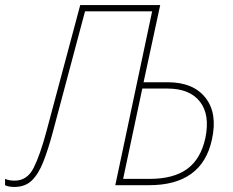

<svg xmlns="http://www.w3.org/2000/svg" viewBox="-67 -734 922 761"><path d="M-10 7Q-19 7 -29.5 5.5Q-40 4 -47 0V-25Q-38 -21 -28 -19.5Q-18 -18 -9 -18Q41 -18 66.5 -69Q92 -120 117 -213L251 -714H568L502 -408H598Q699 -408 747.5 -346.5Q796 -285 773 -181Q734 0 524 0H390L536 -689H270L142 -209Q124 -142 105 -93.5Q86 -45 59.5 -19Q33 7 -10 7ZM421 -25H526Q621 -25 675 -64.5Q729 -104 747 -187Q766 -279 725.5 -331Q685 -383 597 -383H497Z"/></svg>

Font: Noto Sans SemiCondensed Thin
Style: Italic
Weight: 100
Width: 4
Italic angle: -12°
Designer: Monotype Design Team
Foundry: Monotype Imaging Inc.
Version: Version 2.013; ttfautohint (v1.8.4.7-5d5b)